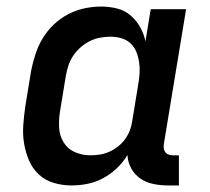

<svg xmlns="http://www.w3.org/2000/svg" viewBox="-20 -558 640 586"><path d="M198 8Q170 8 143.5 0Q117 -8 98 -26Q79 -44 68.5 -68.5Q58 -93 53.5 -120Q49 -147 51 -175.5Q53 -204 57 -232L75 -342Q80 -367 88 -392Q96 -417 110 -440.5Q124 -464 144 -483Q164 -502 188 -514.5Q212 -527 237.5 -532.5Q263 -538 289 -538Q314 -538 337.5 -532Q361 -526 378.5 -511Q396 -496 407.5 -475.5Q419 -455 424 -432L440 -530H548L480 -118Q479 -111 480 -104.5Q481 -98 485 -93Q489 -88 495 -86Q501 -84 508 -84H526V8H493Q470 8 448 3.5Q426 -1 408.5 -13Q391 -25 380.5 -44Q370 -63 369 -85Q356 -63 336.5 -44.5Q317 -26 294.5 -14Q272 -2 247.5 3Q223 8 198 8ZM256 -84Q271 -84 286 -86.5Q301 -89 315 -95.5Q329 -102 341.5 -112Q354 -122 363 -135Q372 -148 377 -162Q382 -176 384 -191L402 -301Q405 -318 406 -335Q407 -352 404.5 -368.5Q402 -385 396 -400Q390 -415 378 -426Q366 -437 350 -441.5Q334 -446 317 -446Q301 -446 285 -443Q269 -440 254 -432.5Q239 -425 226 -413.5Q213 -402 203.5 -388Q194 -374 189 -358.5Q184 -343 181 -327L163 -217Q159 -192 160.5 -167.5Q162 -143 174.5 -123Q187 -103 209 -93.5Q231 -84 256 -84Z"/></svg>

Font: Iosevka Curly SmBdEx
Style: Italic
Weight: 600
Width: 7
Italic angle: -9°
Monospace: yes
Designer: Belleve Invis
Foundry: Belleve Invis
Version: Version 11.1.0; ttfautohint (v1.8.3)